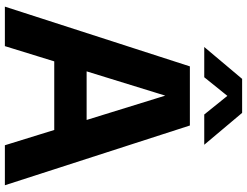

<svg xmlns="http://www.w3.org/2000/svg" viewBox="-130 -858 989 768"><g transform="rotate(90 364.0 -474.5)"><path d="M7 0 246 -740H482.5L721.5 0H561.5L354.5 -669H371.5L165 0ZM173 -197.5 208 -327H520L554.5 -197.5ZM168.5 -797.5 296 -949H432L559.5 -797.5H438.5L351.5 -905.5H376.5L289.5 -797.5Z"/></g></svg>

Font: Encode Sans Condensed Thin
Style: Bold
Weight: 700
Version: Version 3.002